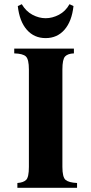

<svg xmlns="http://www.w3.org/2000/svg" viewBox="-20 -897 436 917"><path d="M63 0V-23Q92 -25 105 -38Q118 -51 118 -100V-565Q118 -614 103.5 -627.5Q89 -641 48 -642V-665H333V-642Q304 -641 291 -627.5Q278 -614 278 -565V-100Q278 -51 293 -38Q308 -25 348 -23V0ZM312 -877 331 -868Q323 -795 288 -755Q253 -715 198 -715Q143 -715 108 -755Q73 -795 65 -868L84 -877Q104 -843 135 -826.5Q166 -810 198 -810Q230 -810 261.5 -826.5Q293 -843 312 -877Z"/></svg>

Font: Bona Nova
Style: Bold
Weight: 700
Designer: Mateusz Machalski
Foundry: Capitalics
Version: Version 4.001; ttfautohint (v1.8.3)